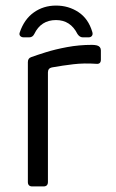

<svg xmlns="http://www.w3.org/2000/svg" viewBox="-20 -669 417 689"><path d="M96 0Q80 0 80 -16V-446Q80 -460 92 -464Q111 -471 144.5 -481.5Q178 -492 221 -500Q264 -508 310 -508Q315 -508 319.5 -507.5Q324 -507 328 -506Q342 -502 342 -488V-455Q342 -438 325 -440Q282 -443 243.5 -438.5Q205 -434 166 -427Q152 -424 152 -409V-16Q152 0 136 0ZM181 -649Q226 -649 261.5 -625.5Q297 -602 311 -555Q314 -546 310 -540.5Q306 -535 298 -535H277Q266 -535 258 -547Q233 -597 181 -597Q127 -597 103 -547Q97 -535 85 -535H65Q57 -535 52.5 -540Q48 -545 51 -553Q67 -600 101.5 -624.5Q136 -649 181 -649Z"/></svg>

Font: Pitagon Sans
Style: Regular
Weight: 400
Designer: Travis Tran
Foundry: Pitagon
Version: Version 1.001; ttfautohint (v1.8.4.7-5d5b);gftools[0.9.26]